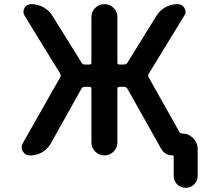

<svg xmlns="http://www.w3.org/2000/svg" viewBox="-20 -774 1040 932"><path d="M823.2 80.1V-14.6Q823.2 -19.5 818.4 -19.5Q780.3 -19.5 761.7 -52.7L597.7 -344.7Q592.8 -352.5 583 -352.5H559.6Q549.8 -352.5 549.8 -342.8V-82Q549.8 -56.6 531.2 -38.1Q512.7 -19.5 486.8 -19.5Q460.9 -19.5 442.4 -38.1Q423.8 -56.6 423.8 -82V-342.8Q423.8 -352.5 414.1 -352.5H390.6Q380.9 -352.5 376 -344.7L227.5 -79.1Q216.8 -60.5 201.2 -46.9Q185.5 -33.2 166 -26.4Q146.5 -19.5 125 -19.5Q102.5 -19.5 90.8 -39.1Q85 -48.8 85 -58.6Q85 -68.4 90.8 -79.1L272.5 -399.4Q277.3 -408.2 272.5 -416L99.6 -697.3Q93.8 -707 93.8 -716.8Q93.8 -725.6 98.6 -735.4Q109.4 -753.9 131.8 -753.9Q163.1 -753.9 190.9 -738.8Q218.8 -723.6 234.4 -697.3L376 -469.7Q380.9 -460.9 390.6 -460.9H414.1Q423.8 -460.9 423.8 -470.7V-691.4Q423.8 -717.8 442.4 -735.8Q460.9 -753.9 486.8 -753.9Q512.7 -753.9 531.2 -735.8Q549.8 -717.8 549.8 -691.4V-470.7Q549.8 -460.9 559.6 -460.9H583Q592.8 -460.9 598.6 -469.7L739.3 -697.3Q755.9 -723.6 783.2 -738.8Q810.5 -753.9 841.8 -753.9Q864.3 -753.9 875 -735.4Q880.9 -725.6 880.9 -716.8Q880.9 -707 874 -697.3L702.1 -416Q696.3 -408.2 701.2 -399.4L850.6 -133.8Q854.5 -126 863.3 -126Q894.5 -126 917 -104Q939.5 -82 939.5 -50.8V80.1Q939.5 104.5 922.4 121.1Q905.3 137.7 881.3 137.7Q857.4 137.7 840.3 121.1Q823.2 104.5 823.2 80.1Z"/></svg>

Font: Rounded-X Mgen+ 2m medium
Style: Regular
Weight: 500
Designer: [Source Han Sans]
Ryoko NISHIZUKA  (kana & ideographs); Paul D. Hunt (Latin, Greek & Cyrillic); Wenlong ZHANG  (bopomofo
Version: Version 1.059.20150602